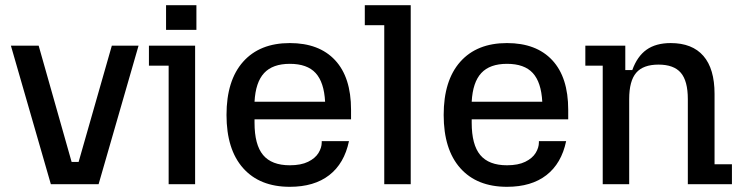

<svg xmlns="http://www.w3.org/2000/svg" viewBox="-20 -710 2858 740"><path d="M22 -534H129L256 -86H283L411 -534H514L360 0H176Z M630 -457H554V-534H732V0H630ZM620 -690H737V-595H620Z M853 -267Q853 -400 917 -472Q981 -544 1097 -544Q1210 -544 1271.5 -478Q1333 -412 1333 -287V-250H961V-237Q961 -152 994 -112.5Q1027 -73 1097 -73Q1140 -73 1167.5 -86.5Q1195 -100 1207.5 -120.5Q1220 -141 1220 -161V-166H1325Q1307 -80 1249 -35Q1191 10 1097 10Q981 10 917 -62Q853 -134 853 -267ZM1233 -318Q1229 -393 1196.5 -428.5Q1164 -464 1097 -464Q1031 -464 998 -428.5Q965 -393 961 -318Z M1461 -613H1386V-690H1563V0H1461Z M1690 -267Q1690 -400 1754 -472Q1818 -544 1934 -544Q2047 -544 2108.5 -478Q2170 -412 2170 -287V-250H1798V-237Q1798 -152 1831 -112.5Q1864 -73 1934 -73Q1977 -73 2004.5 -86.5Q2032 -100 2044.5 -120.5Q2057 -141 2057 -161V-166H2162Q2144 -80 2086 -35Q2028 10 1934 10Q1818 10 1754 -62Q1690 -134 1690 -267ZM2070 -318Q2066 -393 2033.5 -428.5Q2001 -464 1934 -464Q1868 -464 1835 -428.5Q1802 -393 1798 -318Z M2303 -457H2236V-534H2390V-440H2417Q2436 -493 2472 -518.5Q2508 -544 2565 -544Q2648 -544 2691 -494.5Q2734 -445 2734 -348V-77H2801V0H2631V-328Q2631 -398 2604 -429.5Q2577 -461 2518 -461Q2459 -461 2432 -429.5Q2405 -398 2405 -328V0H2303Z"/></svg>

Font: Mozilla Headline BETA
Style: Regular
Weight: 400
Designer: Studio DRAMA
Foundry: Studio DRAMA
Version: Version 0.100